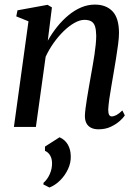

<svg xmlns="http://www.w3.org/2000/svg" viewBox="-20 -566 612 856"><path d="M193 -384.5Q211.5 -417.5 234.8 -446.5Q258 -475.5 285.2 -498Q312.5 -520.5 342 -533Q371.5 -545.5 403 -545.5Q453.5 -545.5 482 -515.2Q510.5 -485 510.5 -418.5Q510.5 -398 506.5 -368Q502.5 -338 497.2 -304.8Q492 -271.5 486.5 -240.5Q482 -212.5 476.5 -182Q471 -151.5 467.2 -124Q463.5 -96.5 462.5 -77.5Q462.5 -61.5 466.5 -54.2Q470.5 -47 478 -47Q487.5 -47 499 -53Q510.5 -59 525.5 -73.5L536.5 -51.5Q530 -41 513.8 -26.5Q497.5 -12 473.8 -0.8Q450 10.5 419 10.5Q399.5 10.5 385.8 3.5Q372 -3.5 365 -17.2Q358 -31 358.5 -51.5Q359 -64.5 361.5 -84Q364 -103.5 367.8 -127.2Q371.5 -151 376 -176Q380.5 -201 384.5 -224.5Q388.5 -248 393 -272.5Q397.5 -297 401 -321.2Q404.5 -345.5 406.8 -367.5Q409 -389.5 409 -407.5Q408.5 -433.5 403.5 -448.8Q398.5 -464 387 -470.8Q375.5 -477.5 356 -477.5Q336 -477.5 312 -464Q288 -450.5 264.2 -427.5Q240.5 -404.5 219.5 -375Q198.5 -345.5 183.5 -313L140 0H42L107 -471L52.5 -493L58 -520L192 -544.5L211.5 -533ZM200.5 270 173.5 256.5 174 249Q191.5 234 202 210Q212.5 186 212 161.5Q212 141.5 203.5 127Q195 112.5 180.5 106.5V87.5L245.5 46Q269.5 56.5 282.2 78.2Q295 100 295.5 130Q296.5 159.5 283.2 188Q270 216.5 248 238.2Q226 260 200.5 270Z"/></svg>

Font: Merriweather 72pt
Style: Italic
Weight: 400
Italic angle: -7.8°
Version: Version 2.101